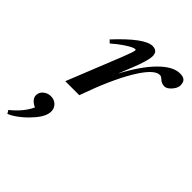

<svg xmlns="http://www.w3.org/2000/svg" viewBox="-287 -526 941 941"><g transform="rotate(45 184.0 -55.5)"><path d="M25.9 0 137.2 -277.3Q161.6 -337.9 161.6 -349.6Q161.6 -354 157.7 -354Q151.9 -354 139.4 -348.4Q127 -342.8 102.3 -326.2Q77.6 -309.6 49.3 -284.7L34.7 -298.3Q152.3 -424.8 206.5 -424.8Q242.2 -424.8 242.2 -389.2Q242.2 -359.4 211.9 -283.2L181.6 -208Q236.3 -311.5 292.5 -368.2Q348.6 -424.8 397 -424.8Q419.4 -424.8 429.7 -415.3Q439.9 -405.8 439.9 -384.3Q439.9 -366.2 421.9 -345.7Q403.8 -325.2 387.7 -325.2Q366.2 -325.2 350.6 -340.8Q341.8 -349.6 332 -349.6Q292.5 -349.6 236.1 -255.4Q179.7 -161.1 123 0ZM-61.5 314 -71.8 296.9Q-13.7 250.5 11.7 196.3Q-27.3 177.7 -27.3 149.9Q-27.3 129.9 -10.7 115.7Q5.9 101.6 28.8 101.6Q52.2 101.6 67.4 116.7Q82.5 131.8 82.5 153.3Q82.5 191.4 37.6 238.8Q16.1 263.2 -11.5 284.2Q-39.1 305.2 -61.5 314Z"/></g></svg>

Font: Elstob 18pt SemiBold
Style: Italic
Weight: 600
Italic angle: -20°
Designer: Peter S. Baker
Version: Version 1.015